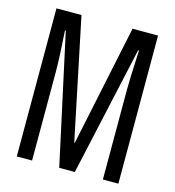

<svg xmlns="http://www.w3.org/2000/svg" viewBox="-107 -804 813 894"><g transform="rotate(15 300.0 -357.0)"><path d="M259.8 0 124 -625H120.1Q128.9 -495.1 128.9 -426.8V0H55.2V-713.9H175.8L296.9 -131.8H299.8L421.9 -713.9H544.9V0H470.2V-433.1Q470.2 -482.9 477.1 -624H473.1L335 0Z"/></g></svg>

Font: Droid Sans Mono
Style: Regular
Weight: 400
Monospace: yes
Foundry: Ascender Corporation
Version: Version 1.00 build 112